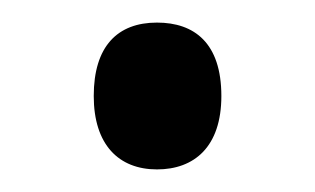

<svg xmlns="http://www.w3.org/2000/svg" viewBox="-20 -437 279 170"><path d="M63 -352C63 -309 85 -287 119 -287C152 -287 176 -307 176 -352C176 -399 152 -417 119 -417C84 -417 63 -396 63 -352Z"/></svg>

Font: Noto Sans Ethiopic Condensed
Style: Regular
Weight: 400
Width: 3
Designer: Monotype Design Team
Foundry: Monotype Imaging Inc.
Version: Version 2.102